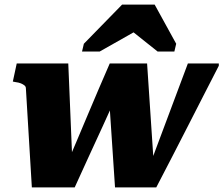

<svg xmlns="http://www.w3.org/2000/svg" viewBox="-20 -818 975 838"><path d="M306 0H119L93 -432Q93 -440 87 -445Q81 -450 71.5 -454Q62 -458 46 -460L36 -462L53 -541H278L298 -60L269 -95Q293 -151 316.5 -206.5Q340 -262 363.5 -318Q387 -374 411 -430Q435 -486 459 -541H622L654 -60L630 -87Q651 -144 672.5 -200.5Q694 -257 715 -314Q736 -371 757.5 -427.5Q779 -484 800 -541H935V-531Q901 -465 867 -398.5Q833 -332 799 -265.5Q765 -199 731 -133Q697 -67 662 0H482L456 -391L486 -394Q457 -329 426.5 -263Q396 -197 366 -131.5Q336 -66 306 0ZM655 -798H513L346 -627L338 -593H415L611 -704L525 -707L668 -593H741L749 -627Z"/></svg>

Font: Roboto Serif ExtraBold
Style: Italic
Weight: 800
Italic angle: -10°
Version: Version 1.007